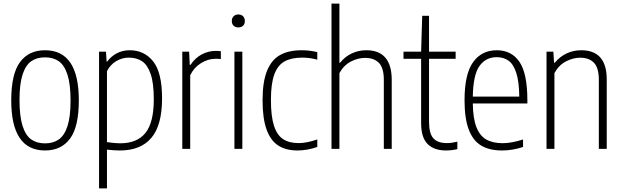

<svg xmlns="http://www.w3.org/2000/svg" viewBox="-20 -828 3460 1068"><path d="M42.5 -270Q42.5 -416.5 91.2 -482.5Q140 -548.5 230.5 -548.5Q418.5 -548.5 418.5 -270Q418.5 -123.5 369.8 -57.2Q321 9 230.5 9Q42.5 9 42.5 -270ZM372.5 -268Q372.5 -359 355.5 -412Q338.5 -465 307.5 -487Q276.5 -509 230.5 -509Q184.5 -509 153.5 -487.2Q122.5 -465.5 105.5 -413.2Q88.5 -361 88.5 -272Q88.5 -181 105.5 -127.8Q122.5 -74.5 153.5 -52.5Q184.5 -30.5 230.5 -30.5Q276 -30.5 307.2 -52.5Q338.5 -74.5 355.5 -126.8Q372.5 -179 372.5 -268Z M531 -540.5H569.5L573 -486H577Q596.5 -513.5 628.8 -531Q661 -548.5 701.5 -548.5Q782.5 -548.5 832 -486.5Q881.5 -424.5 881.5 -280.5Q881.5 -131.5 822 -61.2Q762.5 9 647.5 9Q615.5 9 575 4.5V220H531ZM835.5 -275.5Q835.5 -366 817.8 -417Q800 -468 769.5 -487.8Q739 -507.5 696.5 -507.5Q659.5 -507.5 626.2 -487.8Q593 -468 575 -432V-37.5Q589.5 -35 611 -33Q632.5 -31 649.5 -31Q742.5 -31 789 -88.5Q835.5 -146 835.5 -275.5Z M994 -540.5H1032L1035.5 -467.5H1040Q1065 -505.5 1102 -525.2Q1139 -545 1181 -545Q1196.5 -545 1208.5 -543V-499.5Q1198 -501 1179 -501Q1137 -501 1098 -476.8Q1059 -452.5 1038 -409.5V0H994Z M1284 0V-540.5H1328V0ZM1269.5 -711Q1269.5 -727.5 1279.5 -737.5Q1289.5 -747.5 1306 -747.5Q1322.5 -747.5 1332.2 -737.5Q1342 -727.5 1342 -711Q1342 -694.5 1332.2 -685Q1322.5 -675.5 1306 -675.5Q1289.5 -675.5 1279.5 -685Q1269.5 -694.5 1269.5 -711Z M1440.5 -270.5Q1440.5 -372 1465 -433.2Q1489.5 -494.5 1537.2 -521.5Q1585 -548.5 1658 -548.5Q1703.5 -548.5 1745 -538V-496Q1703.5 -507.5 1662 -507.5Q1600.5 -507.5 1562.5 -486.2Q1524.5 -465 1505.8 -413.8Q1487 -362.5 1487 -272.5Q1487 -181.5 1504 -128.8Q1521 -76 1554.8 -54Q1588.5 -32 1641.5 -32Q1686.5 -32 1745 -52.5V-10.5Q1688.5 9 1635 9Q1570.5 9 1527.8 -18.5Q1485 -46 1462.8 -107.5Q1440.5 -169 1440.5 -270.5Z M1824 -808H1868V-479H1871.5Q1900 -514 1937.5 -531.2Q1975 -548.5 2017.5 -548.5Q2159 -548.5 2159 -383V0H2115V-384Q2115 -450 2088 -478Q2061 -506 2010.5 -506Q1971.5 -506 1932 -485.8Q1892.5 -465.5 1868 -421.5V0H1824Z M2524 -40V1.5Q2492.5 9 2461.5 9Q2394 9 2358.2 -27.2Q2322.5 -63.5 2322.5 -143.5V-501H2224.5V-540.5H2322.5L2328.5 -740H2366.5V-540.5H2514.5V-501H2366.5V-150.5Q2366.5 -85.5 2390.5 -58.8Q2414.5 -32 2466.5 -32Q2492 -32 2524 -40Z M2913.5 -252.5H2610Q2611 -170 2629.8 -121.5Q2648.5 -73 2684.5 -52.2Q2720.5 -31.5 2776.5 -31.5Q2824 -31.5 2889.5 -52V-10.5Q2831 9 2773 9Q2702.5 9 2656.8 -18.2Q2611 -45.5 2587.5 -107.2Q2564 -169 2564 -270.5Q2564 -416.5 2611.8 -482.5Q2659.5 -548.5 2743 -548.5Q2825.5 -548.5 2869.5 -483.8Q2913.5 -419 2913.5 -270ZM2610 -290.5H2868.5Q2867.5 -373.5 2852 -422Q2836.5 -470.5 2809.2 -490.2Q2782 -510 2743 -510Q2682 -510 2647 -460.8Q2612 -411.5 2610 -290.5Z M3020 -540.5H3058L3062 -479H3066Q3093.5 -512.5 3131.2 -530.5Q3169 -548.5 3213 -548.5Q3355 -548.5 3355 -386V0H3311V-384Q3311 -450.5 3284 -478.8Q3257 -507 3206.5 -507Q3168 -507 3128.2 -486.5Q3088.5 -466 3064 -421.5V0H3020Z"/></svg>

Font: Encode Sans Condensed ExLight
Style: Regular
Weight: 275
Width: 3
Designer: Multiple Designers
Foundry: Impallari Type
Version: Version 2.000